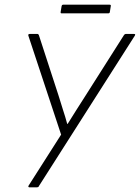

<svg xmlns="http://www.w3.org/2000/svg" viewBox="-20 -800 597 820"><path d="M105 0Q103 0 101.5 -2Q100 -4 102 -7L241 -225L101 -648Q100 -652 102 -653.5Q104 -655 107 -655H140Q144 -655 146 -650L230 -392Q239 -361 249 -331Q259 -301 267 -271H269Q288 -301 306 -330Q324 -359 343 -388L510 -651Q512 -653 513.5 -654Q515 -655 517 -655H552Q556 -655 557 -653.5Q558 -652 556 -648L146 -5Q145 -2 143 -1Q141 0 138 0ZM243 -743Q238 -743 239 -749L243 -773Q244 -780 250 -780H448Q455 -780 453 -773L449 -748Q448 -743 442 -743Z"/></svg>

Font: Sofia Sans Semi Condensed ExtraLight
Style: Italic
Weight: 250
Italic angle: -9°
Version: Version 4.100